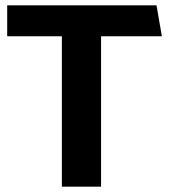

<svg xmlns="http://www.w3.org/2000/svg" viewBox="-20 -700 634 720"><path d="M7 -680H567L587 -564H359V0H212V-564H7Z"/></svg>

Font: Palanquin Dark Medium
Style: Regular
Weight: 500
Designer: Pria Ravichandran
Version: Version 1.001